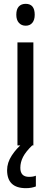

<svg xmlns="http://www.w3.org/2000/svg" viewBox="-20 -758 265 1001"><path d="M114 -738Q161 -738 161 -681Q161 -654 148.5 -639Q136 -624 114 -624Q92 -624 78.5 -639Q65 -654 65 -681Q65 -710 78 -724Q91 -738 114 -738ZM154 -537V0H71V-537ZM86 117Q86 164 131 164Q143 164 151.5 162.5Q160 161 167 158V214Q157 218 144 220.5Q131 223 115 223Q17 223 17 129Q17 90 41.5 52.5Q66 15 101 -13L148 0Q114 33 100 60.5Q86 88 86 117Z"/></svg>

Font: Noto Sans Devanagari Condensed
Style: Regular
Weight: 400
Width: 3
Designer: Jelle Bosma - Monotype Design Team
Foundry: Monotype Imaging Inc.
Version: Version 2.004; ttfautohint (v1.8.4.7-5d5b)